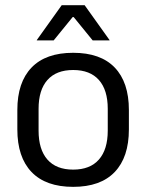

<svg xmlns="http://www.w3.org/2000/svg" viewBox="-20 -703 560 735"><path d="M260.1 12.3Q155.2 12.3 100.8 -44.5Q46.4 -101.2 46.4 -207.7V-281.9Q46.4 -388 100.9 -444.5Q155.3 -500.9 260.1 -500.9Q364.9 -500.9 419.1 -444.5Q473.4 -388 473.4 -281.9V-207.7Q473.4 -101.2 419.1 -44.5Q364.9 12.3 260.1 12.3ZM260.1 -53.7Q324.8 -53.7 358.6 -92.2Q392.5 -130.7 392.5 -203V-286.6Q392.5 -358.5 358.7 -396.7Q324.9 -435 260.1 -435Q195.3 -435 161.5 -396.7Q127.7 -358.5 127.7 -286.6V-203Q127.7 -130.7 161.5 -92.2Q195.3 -53.7 260.1 -53.7ZM120.9 -549.7 216.2 -683.1H304L399.3 -549.7V-548.4H334.7L262 -637.7H258.2L185.5 -548.4H120.9Z"/></svg>

Font: Anek Malayalam Medium
Style: Regular
Weight: 500
Designer: Maithili Shingre (Malayalam) & Yesha Goshar (Latin)
Foundry: Ek Type
Version: Version 1.003